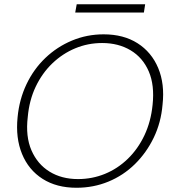

<svg xmlns="http://www.w3.org/2000/svg" viewBox="-20 -874 815 906"><path d="M341 12Q247 12 181 -30Q115 -72 84 -147.5Q53 -223 63 -321Q71 -405 105 -476.5Q139 -548 194 -600.5Q249 -653 319.5 -682.5Q390 -712 469 -712Q563 -712 629 -670Q695 -628 726.5 -553Q758 -478 747 -380Q740 -296 705.5 -224.5Q671 -153 616.5 -99.5Q562 -46 491.5 -17Q421 12 341 12ZM348 -29Q415 -29 475 -53.5Q535 -78 583 -124.5Q631 -171 661.5 -235.5Q692 -300 700 -379Q710 -472 682 -537Q654 -602 596.5 -636.5Q539 -671 462 -671Q395 -671 335 -646Q275 -621 227 -575Q179 -529 148.5 -465Q118 -401 111 -322Q100 -230 128.5 -164.5Q157 -99 214 -64Q271 -29 348 -29ZM335 -815 342 -854H665L659 -815Z"/></svg>

Font: DM Sans 20pt ExtraLight
Style: Italic
Weight: 250
Italic angle: -10°
Version: Version 4.004;gftools[0.9.30]